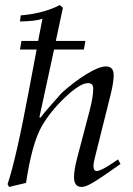

<svg xmlns="http://www.w3.org/2000/svg" viewBox="-20 -731 525 760"><path d="M447 -100 457 -82Q390 -34 351 -10Q320 9 303 9Q273 9 273 -30Q273 -57 285 -104L335 -294Q349 -348 349 -381Q349 -402 328 -402Q297 -402 237 -345Q178 -289 144 -229Q106 -160 83 -7L16 9L10 -2Q44 -103 95 -376L125 -535H59L65 -569H131L148 -657Q123 -647 59 -646L62 -670Q153 -678 217 -711L229 -700L201 -569H318L312 -535H194L136 -267L140 -265Q162 -294 224 -363Q274 -408 323 -438Q372 -468 399 -468Q430 -468 430 -434Q430 -407 419 -361L357 -113Q350 -86 350 -74Q350 -54 363 -54Q378 -54 422 -83Z"/></svg>

Font: GFS Didot
Style: Italic
Weight: 400
Italic angle: -12°
Designer: Takis Katsoulidis and George D. Matthiopoulos
Foundry: George Matthiopoulos and Takis Katsoulidis
Version: Version 1.0